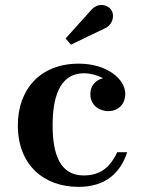

<svg xmlns="http://www.w3.org/2000/svg" viewBox="-20 -718 562 748"><path d="M385 -606C416.5 -617.5 429 -654 414 -678.5C400 -700.5 360 -710 333.5 -677L235.5 -568L256.5 -544ZM475.5 -125H437C412 -74 378.5 -34.5 306 -34.5C214.5 -34.5 185 -115.5 185 -230C185 -324 205 -432.5 307.5 -432.5C331.5 -432.5 358.5 -425.5 381.5 -413.5C353.5 -406.5 332 -385 332 -351.5C332 -305 370.5 -285 401.5 -285C438.5 -285 468 -310 468 -352.5C468 -410 396.5 -470 287 -470C133.5 -470 49.5 -366.5 49.5 -230C49.5 -74 152 10 285.5 10C392.5 10 449.5 -45.5 475.5 -125Z"/></svg>

Font: Bodoni* 06pt Medium
Style: Regular
Weight: 500
Version: Version 2.3